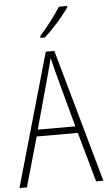

<svg xmlns="http://www.w3.org/2000/svg" viewBox="-62 -989 575 1028"><g transform="rotate(-5 225.5 -474.5)"><path d="M339 -942V-949H295C265 -901 225 -850 182 -801V-791H205C249 -829 308 -895 339 -942ZM412 0H451L250 -715H204L0 0H40L116 -267H337ZM249 -591 327 -303H125L204 -591C212 -623 220 -649 227 -679C234 -649 242 -621 249 -591Z"/></g></svg>

Font: Noto Sans Condensed ExtraLight
Style: Regular
Weight: 200
Width: 3
Designer: Monotype Design Team
Foundry: Monotype Imaging Inc.
Version: Version 2.013